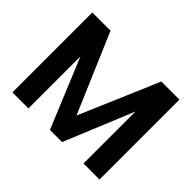

<svg xmlns="http://www.w3.org/2000/svg" viewBox="-143 -942 1186 1186"><g transform="rotate(45 449.5 -349.0)"><path d="M69 -698V0H209V-454L397 0H503L690 -454V0H830V-698H672L450 -179L228 -698Z"/></g></svg>

Font: Poppins SemiBold
Style: Regular
Weight: 600
Designer: Ninad Kale (Devanagari), Jonny Pinhorn (Latin)
Foundry: Indian Type Foundry
Version: 4.004